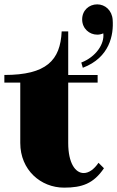

<svg xmlns="http://www.w3.org/2000/svg" viewBox="-25 -844 538 881"><path d="M-5 -465H68V-188C68 -64 162 17 269 17C351 17 404 -1 452 -72L427 -97C406 -66 382 -50 359 -50C321 -50 288 -95 288 -188V-465H423V-500H288V-700H258C252 -567 188 -500 -5 -500ZM348 -557 355 -533C479 -580 497 -685 492 -753C489 -797 457 -824 421 -824C383 -824 352 -796 352 -755C352 -713 385 -685 421 -685C431 -685 440 -687 449 -691C455 -642 415 -583 348 -557Z"/></svg>

Font: Sprat Condensed Black
Style: Regular
Weight: 900
Designer: Ethan Nakache
Foundry: Collletttivo
Version: Version 2.000;Glyphs 3.2 (3217)